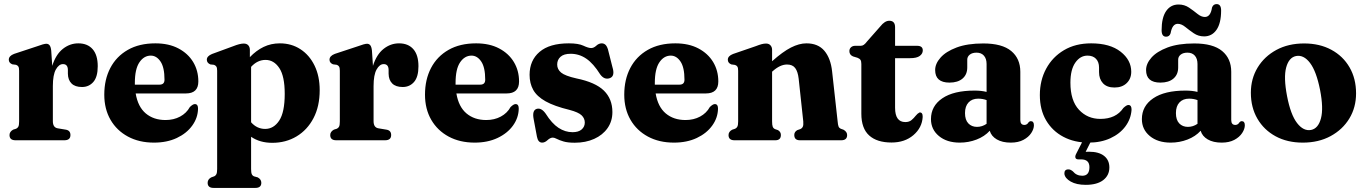

<svg xmlns="http://www.w3.org/2000/svg" viewBox="-20 -686 6677 939"><path d="M230.5 -438.5 235.5 -364Q253 -419.5 287.2 -446.8Q321.5 -474 363 -474Q408 -474 433 -445.5Q458 -417 458 -362Q458 -310 436.5 -285.2Q415 -260.5 381 -260.5Q347 -260.5 329.8 -277.8Q312.5 -295 312 -325.5V-344.5Q311.5 -372.5 288 -372.5Q268 -372.5 253.2 -346.2Q238.5 -320 238.5 -265V-93.5Q238.5 -62.5 262 -58.5L301 -52Q324.5 -48.5 324.5 -25.5Q324.5 0 294.5 0H56Q26.5 0 26.5 -25.5Q26.5 -42 44.5 -52L59 -56.5Q66.5 -60 70 -67.2Q73.5 -74.5 73.5 -92V-340Q73.5 -354.5 69.8 -360.5Q66 -366.5 58.5 -369L40 -371.5Q23 -378.5 23 -394Q23 -412.5 49 -422.5L159.5 -459Q194.5 -472 206.5 -472Q216.5 -472 222.5 -464.5Q228.5 -457 230.5 -438.5Z M950 -287.5Q950 -229 889 -229H643.5Q654.5 -163.5 693 -131.2Q731.5 -99 789.5 -99Q829.5 -99 860.8 -115.8Q892 -132.5 908.5 -162.5Q924 -177.5 933.5 -177Q949 -176.5 948.5 -154Q947.5 -109.5 920.2 -71.8Q893 -34 844.8 -11.2Q796.5 11.5 733 11.5Q660.5 11.5 605.8 -18Q551 -47.5 520.5 -100.2Q490 -153 490 -223Q490 -297 519.5 -353.5Q549 -410 605 -442Q661 -474 740 -474Q805.5 -474 852.5 -449.2Q899.5 -424.5 924.8 -382.5Q950 -340.5 950 -287.5ZM639.5 -280Q639.5 -275.5 639.5 -272H760Q784.5 -272 784.5 -296Q784.5 -356.5 765 -385.2Q745.5 -414 717.5 -414Q684 -414 661.8 -381.2Q639.5 -348.5 639.5 -280Z M1202 -442V-406.5Q1233 -439 1269.2 -456.5Q1305.5 -474 1348.5 -474Q1405.5 -474 1449.5 -445.2Q1493.5 -416.5 1518.5 -365Q1543.5 -313.5 1543.5 -245Q1543.5 -166 1513.2 -108.2Q1483 -50.5 1430.5 -19Q1378 12.5 1311.5 12.5Q1251 12.5 1208 -17V140.5Q1208 158.5 1211.5 166Q1215 173.5 1222.5 176.5L1240.5 181.5Q1258 191 1258 208Q1258 233 1229 233H1024.5Q995.5 233 995.5 208Q995.5 191 1013 181.5L1027 176.5Q1034.5 173.5 1038.2 166Q1042 158.5 1042 140.5V-340.5Q1042 -354.5 1038 -360.5Q1034 -366.5 1026.5 -369L1008.5 -371Q991.5 -378.5 991.5 -394Q991.5 -411.5 1017 -422L1120.5 -460Q1153 -473 1172 -473Q1186.5 -473 1194.2 -464.5Q1202 -456 1202 -442ZM1278.5 -393Q1239 -393 1208 -359V-88Q1236.5 -55.5 1277 -55.5Q1318.5 -55.5 1345.5 -96.2Q1372.5 -137 1372.5 -227Q1372.5 -313.5 1346 -353.2Q1319.5 -393 1278.5 -393Z M1799 -438.5 1804 -364Q1821.5 -419.5 1855.8 -446.8Q1890 -474 1931.5 -474Q1976.5 -474 2001.5 -445.5Q2026.5 -417 2026.5 -362Q2026.5 -310 2005 -285.2Q1983.5 -260.5 1949.5 -260.5Q1915.5 -260.5 1898.2 -277.8Q1881 -295 1880.5 -325.5V-344.5Q1880 -372.5 1856.5 -372.5Q1836.5 -372.5 1821.8 -346.2Q1807 -320 1807 -265V-93.5Q1807 -62.5 1830.5 -58.5L1869.5 -52Q1893 -48.5 1893 -25.5Q1893 0 1863 0H1624.5Q1595 0 1595 -25.5Q1595 -42 1613 -52L1627.5 -56.5Q1635 -60 1638.5 -67.2Q1642 -74.5 1642 -92V-340Q1642 -354.5 1638.2 -360.5Q1634.5 -366.5 1627 -369L1608.5 -371.5Q1591.5 -378.5 1591.5 -394Q1591.5 -412.5 1617.5 -422.5L1728 -459Q1763 -472 1775 -472Q1785 -472 1791 -464.5Q1797 -457 1799 -438.5Z M2518.5 -287.5Q2518.5 -229 2457.5 -229H2212Q2223 -163.5 2261.5 -131.2Q2300 -99 2358 -99Q2398 -99 2429.2 -115.8Q2460.5 -132.5 2477 -162.5Q2492.5 -177.5 2502 -177Q2517.5 -176.5 2517 -154Q2516 -109.5 2488.8 -71.8Q2461.5 -34 2413.2 -11.2Q2365 11.5 2301.5 11.5Q2229 11.5 2174.2 -18Q2119.5 -47.5 2089 -100.2Q2058.5 -153 2058.5 -223Q2058.5 -297 2088 -353.5Q2117.5 -410 2173.5 -442Q2229.5 -474 2308.5 -474Q2374 -474 2421 -449.2Q2468 -424.5 2493.2 -382.5Q2518.5 -340.5 2518.5 -287.5ZM2208 -280Q2208 -275.5 2208 -272H2328.5Q2353 -272 2353 -296Q2353 -356.5 2333.5 -385.2Q2314 -414 2286 -414Q2252.5 -414 2230.2 -381.2Q2208 -348.5 2208 -280Z M2780 -39.5Q2809.5 -39.5 2824.8 -53Q2840 -66.5 2840 -86.5Q2840 -107 2824.5 -122Q2809 -137 2765.5 -148.5Q2691 -166.5 2648.2 -190.5Q2605.5 -214.5 2587.8 -246.5Q2570 -278.5 2570 -320Q2570 -390.5 2618.8 -432.2Q2667.5 -474 2762 -474Q2809 -474 2833.2 -462.5Q2857.5 -451 2871 -451Q2884 -451 2896.2 -462.5Q2908.5 -474 2923 -474Q2932.5 -474 2940 -468Q2947.5 -462 2953 -445.5L2975 -358.5Q2989 -314 2963 -304Q2936 -294 2915.5 -322Q2882 -375.5 2847.2 -399.2Q2812.5 -423 2770.5 -423Q2737.5 -423 2721.2 -408.2Q2705 -393.5 2705 -370.5Q2705 -347 2724.2 -331Q2743.5 -315 2799 -302.5Q2892 -283.5 2933.5 -242.8Q2975 -202 2975 -138Q2975 -93 2951.2 -59.2Q2927.5 -25.5 2886 -6.8Q2844.5 12 2791 12Q2756.5 12 2735.8 5.8Q2715 -0.5 2703 -6.8Q2691 -13 2684 -13Q2671 -13 2658 -0.8Q2645 11.5 2631.5 11.5Q2611.5 11.5 2606 -17.5L2590 -103Q2581.5 -146 2604.5 -153.5Q2627 -160.5 2648.5 -130.5Q2679 -82 2711.5 -60.8Q2744 -39.5 2780 -39.5Z M3493 -287.5Q3493 -229 3432 -229H3186.5Q3197.5 -163.5 3236 -131.2Q3274.5 -99 3332.5 -99Q3372.5 -99 3403.8 -115.8Q3435 -132.5 3451.5 -162.5Q3467 -177.5 3476.5 -177Q3492 -176.5 3491.5 -154Q3490.5 -109.5 3463.2 -71.8Q3436 -34 3387.8 -11.2Q3339.5 11.5 3276 11.5Q3203.5 11.5 3148.8 -18Q3094 -47.5 3063.5 -100.2Q3033 -153 3033 -223Q3033 -297 3062.5 -353.5Q3092 -410 3148 -442Q3204 -474 3283 -474Q3348.5 -474 3395.5 -449.2Q3442.5 -424.5 3467.8 -382.5Q3493 -340.5 3493 -287.5ZM3182.5 -280Q3182.5 -275.5 3182.5 -272H3303Q3327.5 -272 3327.5 -296Q3327.5 -356.5 3308 -385.2Q3288.5 -414 3260.5 -414Q3227 -414 3204.8 -381.2Q3182.5 -348.5 3182.5 -280Z M3756 -442V-386.5Q3808 -433 3848.2 -453.5Q3888.5 -474 3924 -474Q3981 -474 4011.8 -437.5Q4042.5 -401 4049.5 -337L4076.5 -93Q4078 -75 4081 -67.5Q4084 -60 4091.5 -56.5L4105.5 -51.5Q4123 -41.5 4123 -25.5Q4123 0 4094 0H3892Q3864.5 0 3864.5 -26Q3864.5 -41 3879 -49.5L3893.5 -54.5Q3902 -58 3906 -66Q3910 -74 3908.5 -92L3886 -301Q3882 -336 3869 -353.2Q3856 -370.5 3829 -370.5Q3795 -370.5 3758.5 -337.5L3756 -335.5V-92.5Q3756 -74 3759.2 -66Q3762.5 -58 3770.5 -54.5L3785 -49.5Q3799 -41 3799 -26Q3799 0 3772 0H3572Q3543 0 3543 -25.5Q3543 -42 3560.5 -51.5L3575.5 -56.5Q3583 -60 3586.5 -67.5Q3590 -75 3590 -92.5V-340Q3590 -354.5 3586.2 -360.2Q3582.5 -366 3574.5 -368.5L3556.5 -371Q3539.5 -378 3539.5 -394Q3539.5 -412 3565 -422L3675.5 -460Q3693.5 -467 3704.8 -470Q3716 -473 3726.5 -473Q3740.5 -473 3748.2 -464.2Q3756 -455.5 3756 -442Z M4173.5 -403.5 4152 -410Q4134 -417.5 4134 -436Q4134 -447.5 4142 -454.8Q4150 -462 4162.5 -462H4189.5Q4197.5 -462 4204.5 -466.8Q4211.5 -471.5 4221 -484L4285 -556.5Q4307 -584.5 4329 -584.5Q4357.5 -584.5 4357.5 -553V-462H4465Q4493 -462 4493 -439.5Q4493 -423.5 4478.2 -412.5Q4463.5 -401.5 4430.5 -401.5H4357.5V-159Q4357.5 -89 4407.5 -89Q4426.5 -89 4438 -98.8Q4449.5 -108.5 4458.2 -119.8Q4467 -131 4477 -136Q4493 -137.5 4492.5 -114Q4489.5 -61.5 4447.2 -25.2Q4405 11 4340 11Q4269 11 4230.8 -23.5Q4192.5 -58 4192.5 -130V-373Q4192.5 -387 4188.2 -393.2Q4184 -399.5 4173.5 -403.5Z M4533 -103.5Q4533 -167.5 4588.5 -205.2Q4644 -243 4746.5 -243Q4779.5 -243 4805 -236.5V-373Q4805 -399 4792 -413.8Q4779 -428.5 4756 -428.5Q4735 -428.5 4722.8 -418.8Q4710.5 -409 4710.5 -394V-356Q4710.5 -321.5 4687.5 -301.8Q4664.5 -282 4623.5 -282Q4553.5 -282 4553.5 -343.5Q4553.5 -374.5 4579.8 -404.2Q4606 -434 4658.5 -453.8Q4711 -473.5 4789 -473.5Q4881 -473.5 4925.5 -436.5Q4970 -399.5 4970 -335V-99Q4970 -75 4990 -75Q5003 -75 5010.5 -88Q5015.5 -93.5 5021 -93.5Q5036.5 -93.5 5036.5 -73.5Q5036.5 -55.5 5023.5 -35.5Q5010.5 -15.5 4985.2 -2Q4960 11.5 4923 11.5Q4882 11.5 4855 -4.2Q4828 -20 4820.5 -46.5Q4795 -18.5 4756 -3.5Q4717 11.5 4674 11.5Q4610.5 11.5 4571.8 -20.8Q4533 -53 4533 -103.5ZM4699.5 -133Q4699.5 -99.5 4715.8 -82.5Q4732 -65.5 4758 -65.5Q4783.5 -65.5 4805 -80.5V-196.5Q4786 -203.5 4764 -203.5Q4734 -203.5 4716.8 -185Q4699.5 -166.5 4699.5 -133Z M5512.5 -335Q5512.5 -301 5490.2 -279.5Q5468 -258 5430.5 -258Q5393.5 -258 5374.2 -278.8Q5355 -299.5 5355 -333.5V-355.5Q5355 -383 5340 -398.5Q5325 -414 5298.5 -414Q5263 -414 5239 -379.8Q5215 -345.5 5215 -281.5Q5215 -194 5256.8 -149.2Q5298.5 -104.5 5361.5 -104.5Q5438 -104.5 5474 -158Q5490 -173 5499 -172.5Q5514.5 -172 5514 -149Q5511 -104.5 5484 -68Q5457 -31.5 5410.5 -10Q5364 11.5 5303 11.5Q5234.5 11.5 5180.8 -16.8Q5127 -45 5096.2 -97.2Q5065.5 -149.5 5065.5 -221Q5065.5 -293 5096.5 -350.2Q5127.5 -407.5 5183.8 -440.8Q5240 -474 5316.5 -474Q5408.5 -474 5460.5 -433.2Q5512.5 -392.5 5512.5 -335ZM5280.5 -7H5321.5L5289.5 56.5Q5297 56 5306 56Q5354 56 5379.8 76.5Q5405.5 97 5405.5 133Q5405.5 171.5 5375.5 194.8Q5345.5 218 5290 218Q5244.5 218 5216.5 202Q5188.5 186 5185.5 164.5Q5184.5 143 5203.5 142.5Q5210.5 142 5216 144.8Q5221.5 147.5 5227 152Q5244.5 173.5 5273 173.5Q5308 173.5 5308 131.5Q5308 93.5 5267.5 93.5H5254.5Q5243 93.5 5240 86.5Q5237 79.5 5242 68.5Z M5564.5 -103.5Q5564.5 -167.5 5620 -205.2Q5675.5 -243 5778 -243Q5811 -243 5836.5 -236.5V-373Q5836.5 -399 5823.5 -413.8Q5810.5 -428.5 5787.5 -428.5Q5766.5 -428.5 5754.2 -418.8Q5742 -409 5742 -394V-356Q5742 -321.5 5719 -301.8Q5696 -282 5655 -282Q5585 -282 5585 -343.5Q5585 -374.5 5611.2 -404.2Q5637.5 -434 5690 -453.8Q5742.5 -473.5 5820.5 -473.5Q5912.5 -473.5 5957 -436.5Q6001.5 -399.5 6001.5 -335V-99Q6001.5 -75 6021.5 -75Q6034.5 -75 6042 -88Q6047 -93.5 6052.5 -93.5Q6068 -93.5 6068 -73.5Q6068 -55.5 6055 -35.5Q6042 -15.5 6016.8 -2Q5991.5 11.5 5954.5 11.5Q5913.5 11.5 5886.5 -4.2Q5859.5 -20 5852 -46.5Q5826.5 -18.5 5787.5 -3.5Q5748.5 11.5 5705.5 11.5Q5642 11.5 5603.2 -20.8Q5564.5 -53 5564.5 -103.5ZM5731 -133Q5731 -99.5 5747.2 -82.5Q5763.5 -65.5 5789.5 -65.5Q5815 -65.5 5836.5 -80.5V-196.5Q5817.5 -203.5 5795.5 -203.5Q5765.5 -203.5 5748.2 -185Q5731 -166.5 5731 -133ZM5869 -508Q5840.5 -508 5818 -523.5Q5795.5 -539 5776.8 -554.2Q5758 -569.5 5740 -569.5Q5713 -569.5 5705 -523.5Q5699.5 -506.5 5683 -506.5Q5661 -506.5 5661 -538Q5661 -600 5683.2 -632Q5705.5 -664 5744 -664Q5772.5 -664 5795 -648.8Q5817.5 -633.5 5836.2 -618.2Q5855 -603 5872.5 -603Q5900.5 -603 5907.5 -649Q5913.5 -666 5930 -666Q5952 -666 5952 -634.5Q5952 -572.5 5929.5 -540.2Q5907 -508 5869 -508Z M6358 -473.5Q6434 -473.5 6491.2 -442.5Q6548.5 -411.5 6580.2 -356.5Q6612 -301.5 6612 -229.5Q6612 -160.5 6579 -106.2Q6546 -52 6487.2 -20.2Q6428.5 11.5 6351.5 11.5Q6275.5 11.5 6218.5 -19.5Q6161.5 -50.5 6129.5 -105.5Q6097.5 -160.5 6097.5 -232.5Q6097.5 -301 6130.5 -355.5Q6163.5 -410 6222.2 -441.8Q6281 -473.5 6358 -473.5ZM6392 -50.5Q6427 -57.5 6440.2 -106.8Q6453.5 -156 6436 -246Q6418 -337 6387 -378Q6356 -419 6318.5 -412Q6283.5 -405 6270.2 -356Q6257 -307 6274.5 -216Q6292 -125 6323.5 -84.2Q6355 -43.5 6392 -50.5Z"/></svg>

Font: Fraunces 72pt Soft
Style: Bold
Weight: 700
Version: Version 1.000;[b76b70a41]